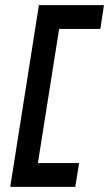

<svg xmlns="http://www.w3.org/2000/svg" viewBox="-20 -660 426 750"><path d="M20 70H274L289 -23H128L211 -547H372L386 -640H132Z"/></svg>

Font: Charger Pro
Style: ExBdExtObl
Weight: 400
Designer: Jasper
Foundry: Cannot Into Space Fonts
Version: Version 1.09